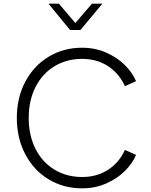

<svg xmlns="http://www.w3.org/2000/svg" viewBox="-20 -1018 825 1050"><path d="M72 -373Q72 -483 118 -570.5Q164 -658 245.5 -707.5Q327 -757 429 -757Q500 -757 560.5 -730.5Q621 -704 663 -662Q705 -620 724 -574L663 -547Q632 -616 571 -656Q510 -696 429 -696Q344 -696 277.5 -655.5Q211 -615 174 -541.5Q137 -468 137 -373Q137 -278 174 -204.5Q211 -131 277.5 -90.5Q344 -50 429 -50Q510 -50 571 -89.5Q632 -129 663 -198L724 -171Q705 -125 663 -83Q621 -41 560.5 -14.5Q500 12 429 12Q327 12 245.5 -37.5Q164 -87 118 -175Q72 -263 72 -373ZM245 -998H302L392 -892L483 -998H540L420 -854H363Z"/></svg>

Font: Evergrow Sans
Style: Light
Weight: 300
Foundry: 10Web
Version: Version 1.000